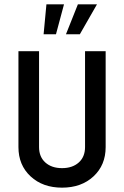

<svg xmlns="http://www.w3.org/2000/svg" viewBox="-20 -856 572 885"><path d="M181 -698 194 -836H275L238 -698ZM284 -698 339 -836H427L348 -698ZM372 -178V-620H467V-178Q467 -95 411 -43Q355 9 266 9Q177 9 121 -43Q65 -95 65 -178V-620H160V-178Q160 -133 189 -107Q218 -81 266 -81Q314 -81 343 -107Q372 -133 372 -178Z"/></svg>

Font: Gulax
Style: Regular
Weight: 400
Designer: Morgan Gilbert
Foundry: VTF
Version: Version 1.001;hotconv 1.0.109;makeotfexe 2.5.65596